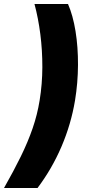

<svg xmlns="http://www.w3.org/2000/svg" viewBox="-77 -786 445 948"><path d="M-57.1 142.1Q-9.3 58.1 25.9 -13.7Q61 -85.4 84.2 -152.8Q107.4 -220.2 118.7 -290.5Q131.8 -370.6 132.1 -454.1Q132.3 -537.6 122.1 -617.4Q111.8 -697.3 93.3 -766.1H258.8Q283.2 -710.4 295.9 -632.1Q308.6 -553.7 308.1 -465.1Q307.6 -376.5 293.5 -290.5Q273.9 -172.9 226.8 -62.7Q179.7 47.4 108.4 142.1Z"/></svg>

Font: Inter Tight ExtraBold
Style: Italic
Weight: 800
Italic angle: -9.39999°
Designer: Rasmus Andersson
Foundry: rsms
Version: Version 3.004